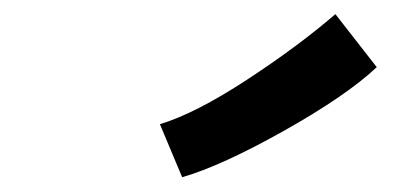

<svg xmlns="http://www.w3.org/2000/svg" viewBox="-20 -832 558 265"><path d="M200.7 -660.6Q249.5 -675.3 320.8 -721.9Q392.1 -768.6 442.9 -812.5L500 -739.3Q458.5 -700.2 372.1 -651.6Q285.6 -603 231.4 -587.4Z"/></svg>

Font: Fantasque Sans Mono
Style: Italic
Weight: 400
Italic angle: -11°
Monospace: yes
Designer: Jany Belluz
Version: Version 1.8.0 ; ttfautohint (v1.8.2)